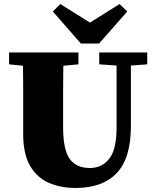

<svg xmlns="http://www.w3.org/2000/svg" viewBox="-20 -912 772 952"><path d="M472 -593V-652H710V-593L629 -587V-287Q629 -127 558.5 -53.5Q488 20 355 20Q281 20 222 -5.5Q163 -31 129 -90Q95 -149 95 -247V-356Q95 -413 95 -470.5Q95 -528 94 -586L25 -593V-652H369V-593L294 -586Q293 -529 293 -471.5Q293 -414 293 -356V-280Q293 -171 325 -125Q357 -79 426 -79Q486 -79 522 -125.5Q558 -172 558 -277V-587ZM279 -892 426 -800 573 -892 611 -855 471 -696H381L242 -855Z"/></svg>

Font: Source Serif Pro Black
Style: Regular
Weight: 900
Designer: Frank Grießhammer
Foundry: Adobe Systems Incorporated
Version: Version 3.001;hotconv 1.0.111;makeotfexe 2.5.65597